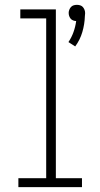

<svg xmlns="http://www.w3.org/2000/svg" viewBox="-20 -774 415 794"><path d="M291 -582 263 -600Q276 -619 284 -641.5Q292 -664 295 -687Q289 -687 282.5 -689.5Q276 -692 272 -697Q268 -702 266 -708Q264 -714 264 -721Q264 -727 266.5 -733.5Q269 -740 273.5 -745Q278 -750 284.5 -752Q291 -754 298 -754Q305 -754 311.5 -752Q318 -750 322.5 -745Q327 -740 329.5 -733.5Q332 -727 332 -720V-719L331 -707Q330 -674 320.5 -641.5Q311 -609 291 -582ZM56 0V-37H171V-698H64V-735H211V-37H319V0Z"/></svg>

Font: Zed Sans Extralight
Style: Regular
Weight: 200
Designer: Belleve Invis
Foundry: Belleve Invis
Version: Version 1.0.0; ttfautohint (v1.8.4)